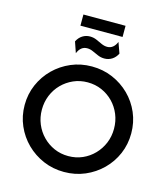

<svg xmlns="http://www.w3.org/2000/svg" viewBox="-133 -1027 1002 1143"><g transform="rotate(15 368.0 -455.5)"><path d="M368.1 12.5Q300 12.5 240.6 -12.8Q181.2 -38.2 136.1 -82.6Q91 -127.1 65.3 -186.1Q39.6 -245.1 39.6 -312.5Q39.6 -379.9 65.3 -438.9Q91 -497.9 136.1 -542.4Q181.2 -586.8 240.6 -612.2Q300 -637.5 368.1 -637.5Q436.8 -637.5 496.2 -612.2Q555.6 -586.8 600.7 -542.4Q645.8 -497.9 671.2 -438.9Q696.5 -379.9 696.5 -312.5Q696.5 -245.1 671.2 -186.1Q645.8 -127.1 600.7 -82.6Q555.6 -38.2 496.2 -12.8Q436.8 12.5 368.1 12.5ZM368.1 -85.4Q415.3 -85.4 455.6 -103.1Q495.8 -120.8 526 -152.1Q556.2 -183.3 573.3 -224.3Q590.3 -265.3 590.3 -312.5Q590.3 -359.7 573.3 -401Q556.2 -442.4 526 -473.3Q495.8 -504.2 455.6 -521.9Q415.3 -539.6 368.1 -539.6Q321.5 -539.6 281.2 -521.9Q241 -504.2 210.4 -473.3Q179.9 -442.4 162.8 -401Q145.8 -359.7 145.8 -312.5Q145.8 -265.3 162.8 -224.3Q179.9 -183.3 210.4 -152.1Q241 -120.8 281.2 -103.1Q321.5 -85.4 368.1 -85.4ZM254.2 -688.9 231.2 -755.6Q243.8 -780.6 264.6 -793.7Q285.4 -806.9 310.4 -806.9Q332.6 -806.9 351.4 -798.6Q370.1 -790.3 388.2 -781.9Q406.2 -773.6 424.3 -773.6Q444.4 -773.6 459 -785.8Q473.6 -797.9 481.9 -819.4L505.6 -753.5Q493.1 -728.5 472.2 -715.3Q451.4 -702.1 425.7 -702.1Q404.2 -702.1 385.1 -710.4Q366 -718.8 348.3 -726.7Q330.6 -734.7 312.5 -734.7Q272.9 -734.7 254.2 -688.9ZM238.2 -854.2V-922.9H497.9V-854.2Z"/></g></svg>

Font: Afacad Flux Medium
Style: Regular
Weight: 500
Designer: Kristian Moeller
Foundry: Dicotype
Version: Version 1.100